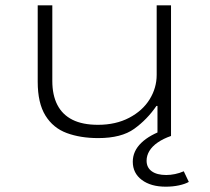

<svg xmlns="http://www.w3.org/2000/svg" viewBox="-20 -512 789 723"><path d="M350 8Q283 8 231.5 -11Q180 -30 151 -77Q122 -124 122 -204V-492H177V-207Q177 -154 196 -117Q215 -80 253 -61Q291 -42 349 -42Q416 -42 466.5 -68.5Q517 -95 543.5 -138Q570 -181 570 -230V-492H624V0H573V-113H569Q534 -62 485.5 -27Q437 8 350 8ZM604 191Q548 191 514 165.5Q480 140 480 97Q480 57 512 26Q544 -5 604 -25L624 0Q595 10 574 24.5Q553 39 542.5 56.5Q532 74 532 93Q532 119 551.5 133Q571 147 606 147Q622 147 639 143.5Q656 140 672 133L691 173Q677 181 654 186Q631 191 604 191Z"/></svg>

Font: Nunito Sans 7pt Expanded ExtraLight
Style: Regular
Weight: 250
Width: 7
Designer: Vernon Adams
Foundry: Vernon Adams
Version: Version 3.101;gftools[0.9.27]